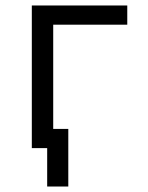

<svg xmlns="http://www.w3.org/2000/svg" viewBox="-20 -540 540 700"><path d="M152 140V0H96V-520H444V-450H174V-70H229V140Z"/></svg>

Font: Zed Sans
Style: Regular
Weight: 400
Designer: Belleve Invis
Foundry: Belleve Invis
Version: Version 1.0.0; ttfautohint (v1.8.4)